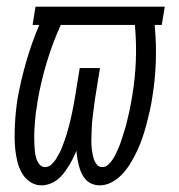

<svg xmlns="http://www.w3.org/2000/svg" viewBox="-20 -550 540 578"><path d="M105 8Q86 8 70.5 -2.5Q55 -13 46 -29Q37 -45 32.5 -63Q28 -81 26 -99.5Q24 -118 24 -137.5Q24 -157 25 -176.5Q26 -196 28 -215.5Q30 -235 33 -254Q43 -309 59 -364.5Q75 -420 97 -472L98 -475H78L87 -530H476L467 -475H446V-470Q451 -416 449 -362Q447 -308 438 -254Q435 -234 430.5 -214.5Q426 -195 421 -176Q416 -157 409.5 -137.5Q403 -118 394.5 -99.5Q386 -81 375.5 -63Q365 -45 351 -29Q337 -13 318.5 -2.5Q300 8 280 8Q268 8 257 3.5Q246 -1 238.5 -9Q231 -17 226 -27.5Q221 -38 218 -49.5Q215 -61 213 -72.5Q211 -84 210 -96Q205 -84 199 -72Q193 -60 186 -49Q179 -38 171 -27.5Q163 -17 152.5 -9Q142 -1 129.5 3.5Q117 8 105 8ZM288 -47Q298 -47 306 -54.5Q314 -62 319.5 -70.5Q325 -79 329.5 -88.5Q334 -98 338 -107.5Q342 -117 345 -126.5Q348 -136 351 -145.5Q354 -155 357 -164.5Q360 -174 362 -183.5Q364 -193 366.5 -202.5Q369 -212 371 -222Q373 -232 374.5 -241.5Q376 -251 378 -261Q387 -315 389 -368Q391 -421 386 -475H163Q138 -420 120.5 -361.5Q103 -303 93 -245Q92 -234 90 -223.5Q88 -213 87 -202Q86 -191 85 -180Q84 -169 83.5 -158Q83 -147 83 -136.5Q83 -126 83.5 -115.5Q84 -105 85 -94.5Q86 -84 89 -74Q92 -64 98.5 -55.5Q105 -47 116 -47Q126 -47 134.5 -54.5Q143 -62 148.5 -71Q154 -80 159 -89.5Q164 -99 167.5 -108.5Q171 -118 174.5 -127.5Q178 -137 181 -147Q184 -157 186.5 -166.5Q189 -176 191.5 -186Q194 -196 196 -206Q198 -216 200 -225.5Q202 -235 203.5 -245Q205 -255 207 -265L220 -345H281L268 -265Q266 -253 264.5 -241.5Q263 -230 261.5 -218Q260 -206 258.5 -194Q257 -182 256.5 -170.5Q256 -159 255.5 -147Q255 -135 255 -123.5Q255 -112 256.5 -100.5Q258 -89 260.5 -78Q263 -67 269.5 -57Q276 -47 288 -47Z"/></svg>

Font: Iosevka Slab Light
Style: Italic
Weight: 300
Italic angle: -9°
Monospace: yes
Designer: Belleve Invis
Foundry: Belleve Invis
Version: Version 11.1.1; ttfautohint (v1.8.3)